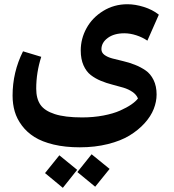

<svg xmlns="http://www.w3.org/2000/svg" viewBox="-20 -589 828 916"><path d="M463.9 -354Q463.9 -337.9 478.3 -327.1Q492.7 -316.4 516.1 -310.1Q539.6 -303.7 567.6 -297.4Q595.7 -291 623.5 -280Q651.4 -269 674.8 -252.9Q698.2 -236.8 712.6 -207.5Q727.1 -178.2 727.1 -138.2Q727.1 -104 713.4 -69.1Q699.7 -34.2 669.9 -1.2Q640.1 31.7 598.1 57.4Q556.2 83 494.6 98.4Q433.1 113.8 360.8 113.8Q291 113.8 235.8 100.6Q180.7 87.4 144.5 64.7Q108.4 42 84.5 10Q60.5 -22 50.3 -57.1Q40 -92.3 40 -132.8Q40 -244.6 89.8 -344.2L176.8 -317.9Q152.8 -243.2 152.8 -166Q152.8 -118.7 172.6 -89.6Q192.4 -60.5 241.2 -44.7Q290 -28.8 372.1 -28.8Q425.3 -28.8 472.9 -37.8Q520.5 -46.9 552.7 -61.3Q585 -75.7 606.2 -90.3Q627.4 -105 638.2 -119.1Q630.9 -137.7 611.8 -150.6Q592.8 -163.6 568.4 -170.9Q543.9 -178.2 515.9 -185.3Q487.8 -192.4 461.2 -203.4Q434.6 -214.4 413.1 -231Q391.6 -247.6 378.4 -277.3Q365.2 -307.1 365.2 -348.1Q365.2 -404.3 392.8 -454.6Q420.4 -504.9 472.4 -536.9Q524.4 -568.8 587.9 -568.8Q625 -568.8 666.3 -555.9Q707.5 -543 737.8 -519L683.1 -395Q659.7 -411.1 630.1 -420.7Q600.6 -430.2 573.2 -430.2Q524.4 -430.2 494.1 -408Q463.9 -385.7 463.9 -354ZM349.1 231.9 417 147 502.9 216.8 434.1 301.8ZM194.8 236.8 263.2 151.9 348.1 221.2 279.8 307.1Z"/></svg>

Font: FiraGO SemiBold
Style: Italic
Weight: 600
Italic angle: -8°
Designer: bBox Type GmbH
Foundry: bBox Type GmbH
Version: Version 1.001;PS 001.001;hotconv 1.0.88;makeotf.lib2.5.64775